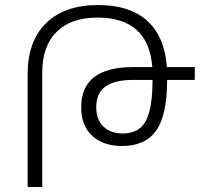

<svg xmlns="http://www.w3.org/2000/svg" viewBox="-20 -744 795 764"><path d="M755 -477V-426H645Q645 -286 601.5 -224.5Q558 -163 466 -163Q391 -163 347 -203.5Q303 -244 303 -317Q303 -477 509 -477H586Q571 -674 368 -674Q263 -674 205.5 -617.5Q148 -561 148 -454V0H90V-448Q90 -581 164 -652.5Q238 -724 370 -724Q498 -724 567 -660Q636 -596 644 -477ZM587 -426H510Q437 -426 400 -400Q363 -374 363 -317Q363 -268 391.5 -240.5Q420 -213 468 -213Q509 -213 535 -232.5Q561 -252 574 -299Q587 -346 587 -426Z"/></svg>

Font: Noto Sans Armenian Light
Style: Regular
Weight: 300
Designer: Monotype Design team
Foundry: Monotype Imaging Inc.
Version: Version 1.000